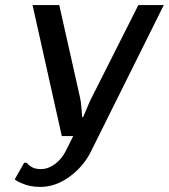

<svg xmlns="http://www.w3.org/2000/svg" viewBox="-20 -720 664 755"><path d="M138 15Q96 15 64 0Q48 -6 38 -15L75 -80H85Q92 -71 99 -67Q114 -55 140 -55Q169 -55 195.5 -74.5Q222 -94 238 -125L268 -185H223L108 -700H213L295 -335Q299 -317 301 -288L303 -260H307L319 -288Q321 -293 328.5 -310.5Q336 -328 340 -335L524 -700H624L338 -125Q309 -66 254 -25.5Q199 15 138 15Z"/></svg>

Font: Scada
Style: Italic
Weight: 400
Italic angle: -10°
Designer: Jovanny Lemonad
Foundry: Jovanny Lemonad
Version: Version 4.100;PS 004.100;hotconv 1.0.88;makeotf.lib2.5.64775